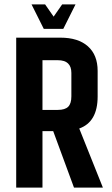

<svg xmlns="http://www.w3.org/2000/svg" viewBox="-20 -857 512 877"><path d="M174 -258V0H54V-685H256Q337 -685 381.5 -645.5Q426 -606 426 -533V-416Q426 -300 342 -270L450 0H318L223 -258ZM174 -582V-355H244Q277 -355 291.5 -369.5Q306 -384 306 -417V-524Q306 -582 244 -582ZM180 -725 124 -837H186L225 -781L264 -837H325L269 -725Z"/></svg>

Font: Khand SemiBold
Style: Regular
Weight: 600
Designer: Devanagari: Sanchit Sawaria, Jyotish Sonowal; Latin: Satya Rajpurohit
Foundry: Indian Type Foundry
Version: Version 1.101;PS 1.0;hotconv 1.0.78;makeotf.lib2.5.61930; tt